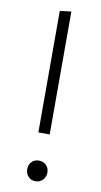

<svg xmlns="http://www.w3.org/2000/svg" viewBox="-87 -782 438 834"><g transform="rotate(10 132.5 -365.5)"><path d="M158 -742V-200H108V-736ZM177 -35Q177 -16 164.5 -2.5Q152 11 132 11Q112 11 100 -2.5Q88 -16 88 -35Q88 -54 100 -67Q112 -80 132 -80Q152 -80 164.5 -67Q177 -54 177 -35Z"/></g></svg>

Font: Fira Sans Extra Condensed Light
Style: Regular
Weight: 300
Width: 1
Designer: Carrois Corporate & Edenspiekermann AG
Foundry: Carrois Corporate GbR & Edenspiekermann AG
Version: Version 4.203